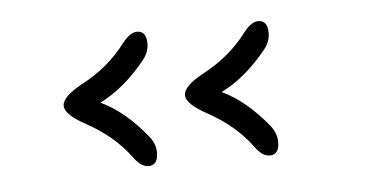

<svg xmlns="http://www.w3.org/2000/svg" viewBox="-29 -402 542 285"><g transform="rotate(-5 241.5 -260.0)"><path d="M368.7 -203.1Q377.4 -191.9 377.4 -179.2Q377.4 -160.2 363.3 -160.2Q352.1 -160.2 341.3 -175.3Q329.1 -191.9 313 -205.6Q296.9 -219.2 276.4 -230.5Q245.6 -247.1 245.6 -260.3Q245.6 -273.9 275.4 -290Q315.4 -311 341.3 -345.2Q353 -360.4 363.3 -360.4Q377.4 -360.4 377.4 -341.8Q377.4 -328.6 368.7 -317.9Q336.9 -278.3 300.3 -260.3Q336.4 -243.2 368.7 -203.1ZM188 -203.1Q196.8 -191.9 196.8 -179.2Q196.8 -160.2 182.6 -160.2Q171.4 -160.2 160.6 -175.3Q148.4 -191.9 132.3 -205.6Q116.2 -219.2 95.7 -230.5Q64.9 -247.1 64.9 -260.3Q64.9 -273.9 94.7 -290Q134.8 -311 160.6 -345.2Q172.4 -360.4 182.6 -360.4Q196.8 -360.4 196.8 -341.8Q196.8 -328.6 188 -317.9Q156.2 -278.3 119.6 -260.3Q155.8 -243.2 188 -203.1Z"/></g></svg>

Font: Dima Nastaligh Tahriri
Style: regular
Weight: 400
Designer: R.Balvardi
Foundry: Dima Software Group
Version: Version 1.00;November 13, 2018;FontCreator 11.5.0.2427 64-bi